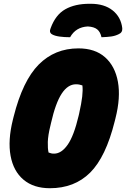

<svg xmlns="http://www.w3.org/2000/svg" viewBox="-20 -976 667 1016"><path d="M351 -779Q320 -779 295 -782.5Q270 -786 256 -794Q238 -804 248 -827Q274 -898 325.5 -927Q377 -956 453 -956H460Q532 -956 576 -921Q620 -886 627 -827Q629 -804 608 -795Q590 -786 569 -783Q548 -780 517 -779Q511 -807 494.5 -820.5Q478 -834 445 -836Q381 -833 351 -779ZM395 -720Q483 -720 536 -673Q589 -626 604 -543Q619 -460 591 -350L587 -334Q540 -145 457 -62.5Q374 20 244 20Q158 20 104.5 -25Q51 -70 36 -151.5Q21 -233 48 -342L52 -358Q100 -549 185 -634.5Q270 -720 395 -720ZM247 -312Q234 -260 233 -225Q232 -190 237 -169Q245 -166 251 -164.5Q257 -163 266 -163Q305 -163 338 -210Q371 -257 396 -363L399 -376Q411 -430 415 -464.5Q419 -499 416 -524Q409 -526 401.5 -528Q394 -530 382 -530Q339 -530 306.5 -480.5Q274 -431 250 -325Z"/></svg>

Font: Recursive Mn Csl St Blk
Style: Italic
Weight: 900
Italic angle: -15°
Monospace: yes
Version: Version 1.079;hotconv 1.0.112;makeotfexe 2.5.65598; ttfautoh